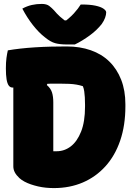

<svg xmlns="http://www.w3.org/2000/svg" viewBox="-20 -950 690 980"><path d="M620 -407Q620 -310 593.5 -232.5Q567 -155 518 -101Q469 -47 402.5 -18.5Q336 10 255 10Q235 10 214.5 8Q194 6 174.5 1.5Q155 -3 137.5 -9Q120 -15 105 -23Q90 -31 79 -41Q63 -56 55.5 -70.5Q48 -85 48 -101Q48 -160 48 -218.5Q48 -277 48 -335Q48 -393 48 -450.5Q48 -508 48 -565H240L219 -516Q239 -499 245.5 -478Q252 -457 252 -428Q252 -397 252 -366Q252 -335 252 -303Q252 -271 252 -240Q252 -209 252 -178Q255 -178 258 -178Q261 -178 264 -178Q267 -178 269 -178Q309 -178 341.5 -203Q374 -228 394 -278.5Q414 -329 414 -406V-416Q414 -437 413 -453Q412 -469 410 -483.5Q408 -498 403 -510Q388 -515 371 -518Q354 -521 333.5 -522Q313 -523 287 -523Q238 -524 198 -521Q158 -518 127 -514Q96 -510 75.5 -506.5Q55 -503 45 -503Q32 -503 24.5 -513.5Q17 -524 13.5 -545.5Q10 -567 10 -601Q10 -632 13 -654Q16 -676 20 -693Q49 -698 84.5 -702Q120 -706 160 -708.5Q200 -711 240.5 -712Q281 -713 320 -713Q388 -713 443.5 -693.5Q499 -674 538 -636Q577 -598 598.5 -543Q620 -488 620 -418ZM362 -723Q355 -723 348 -723Q341 -723 334.5 -723Q328 -723 321 -723Q286 -723 262 -729.5Q238 -736 210 -759Q193 -772 177.5 -788Q162 -804 147.5 -822.5Q133 -841 119.5 -862Q106 -883 94 -906Q118 -919 142 -924.5Q166 -930 193 -930Q218 -930 231.5 -919.5Q245 -909 256 -897Q269 -881 286.5 -865Q304 -849 337 -827L282 -846Q295 -846 313 -846Q331 -846 348 -846L293 -827Q334 -856 357 -881.5Q380 -907 392 -927H398Q440 -927 467.5 -921Q495 -915 508.5 -905.5Q522 -896 522 -887Q522 -875 516.5 -859.5Q511 -844 499 -827Q487 -812 472 -797.5Q457 -783 438.5 -769.5Q420 -756 400.5 -744Q381 -732 362 -723Z"/></svg>

Font: Recursive Casual Black
Style: Regular
Weight: 900
Version: Version 1.047